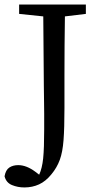

<svg xmlns="http://www.w3.org/2000/svg" viewBox="-37 -690 431 843"><path d="M47 -629V-670H340V-629L248 -618Q247 -555 246.5 -490Q246 -425 246 -360V-215Q246 -128 242 -75Q238 -22 225.5 12Q213 46 189 75Q164 106 134.5 119.5Q105 133 70 133Q41 133 15.5 122.5Q-10 112 -17 84Q-12 56 4 45.5Q20 35 43 35Q79 35 118 64L135 77Q148 49 152.5 5.5Q157 -38 157 -122Q157 -143 157 -157.5Q157 -172 157 -190Q157 -208 156.5 -236.5Q156 -265 155.5 -312Q155 -359 154.5 -433.5Q154 -508 153 -618Z"/></svg>

Font: Source Serif 4
Style: Regular
Weight: 400
Designer: Frank Grießhammer
Foundry: Adobe
Version: Version 4.005;hotconv 1.1.0;makeotfexe 2.6.0